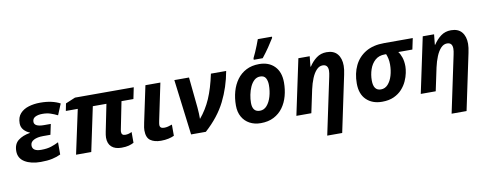

<svg xmlns="http://www.w3.org/2000/svg" viewBox="-79 -1207 4713 1858"><g transform="rotate(-10 2278.0 -278.0)"><path d="M235.8 9.8Q139.2 9.8 79.1 -26.9Q19 -63.5 19 -133.8Q19 -203.6 63 -238.3Q106.9 -272.9 179.2 -285.2V-289.1Q146 -301.8 122.1 -328.4Q98.1 -355 98.1 -394Q98.1 -453.6 130.4 -489.3Q162.6 -524.9 214.6 -540.5Q266.6 -556.2 326.2 -556.2Q389.2 -556.2 437.5 -545.2Q485.8 -534.2 522.9 -514.2L478 -405.8Q442.9 -423.3 408.2 -434.6Q373.5 -445.8 330.1 -445.8Q288.1 -445.8 260 -431.6Q231.9 -417.5 231.9 -384.8Q231.9 -335.9 328.1 -335.9H394L372.1 -232.9H299.8Q243.2 -232.9 208.5 -214.8Q173.8 -196.8 173.8 -162.1Q173.8 -105 259.8 -105Q317.9 -105 358.6 -118.4Q399.4 -131.8 432.1 -148.9V-28.8Q396 -10.7 348.6 -0.5Q301.3 9.8 235.8 9.8Z M1029.3 9.8Q965.8 9.8 931.4 -21.5Q897 -52.7 897 -111.8Q897 -124.5 899.2 -138.9Q901.4 -153.3 904.3 -168.9L958 -434.1H824.2L732.4 0H583L676.3 -434.1H559.1L573.2 -505.9L668.9 -545.9H1246.1L1223.1 -434.1H1106L1053.2 -169.9Q1051.8 -162.6 1050.5 -155Q1049.3 -147.5 1049.3 -142.1Q1049.3 -106.9 1086.4 -106.9Q1103.5 -106.9 1119.1 -111.1Q1134.8 -115.2 1150.4 -123V-17.1Q1129.9 -5.9 1101.1 2Q1072.3 9.8 1029.3 9.8Z M1417 9.8Q1352.5 9.8 1313.7 -17.6Q1274.9 -44.9 1274.9 -116.2Q1274.9 -127.9 1277.1 -144.8Q1279.3 -161.6 1286.1 -192.9L1360.8 -545.9H1507.8L1432.1 -184.1Q1426.3 -155.8 1426.3 -144Q1426.3 -108.9 1468.3 -108.9Q1488.3 -108.9 1506.3 -113.5Q1524.4 -118.2 1546.9 -126V-16.1Q1523.9 -4.9 1490.7 2.4Q1457.5 9.8 1417 9.8Z M1713.4 0 1645 -545.9H1789.1L1819.3 -245.1Q1822.3 -217.3 1823.2 -186Q1824.2 -154.8 1824.2 -132.8Q1889.6 -210 1932.1 -307.4Q1974.6 -404.8 2004.4 -545.9H2154.3Q2126.5 -390.6 2059.1 -255.4Q1991.7 -120.1 1858.4 0Z M2397.9 9.8Q2336.4 9.8 2289.3 -15.6Q2242.2 -41 2215.6 -88.1Q2189 -135.3 2189 -200.2Q2189 -272.5 2207 -336.9Q2225.1 -401.4 2261.2 -450.7Q2297.4 -500 2351.8 -528.1Q2406.2 -556.2 2479 -556.2Q2574.2 -556.2 2630.1 -499Q2686 -441.9 2686 -339.8Q2686 -270.5 2668.9 -207.5Q2651.9 -144.5 2616.5 -95.7Q2581.1 -46.9 2526.6 -18.6Q2472.2 9.8 2397.9 9.8ZM2410.2 -109.9Q2450.7 -109.9 2479.2 -142.8Q2507.8 -175.8 2522.9 -228.5Q2538.1 -281.2 2538.1 -339.8Q2538.1 -381.3 2522.7 -408.7Q2507.3 -436 2468.3 -436Q2434.6 -436 2409.9 -413.6Q2385.3 -391.1 2369.1 -355.2Q2353 -319.3 2345 -278.3Q2336.9 -237.3 2336.9 -200.2Q2336.9 -109.9 2410.2 -109.9ZM2436 -606V-621.1Q2448.2 -644.5 2461.7 -675.8Q2475.1 -707 2487.8 -738.8Q2500.5 -770.5 2509.3 -795.9H2647.9V-784.2Q2624 -745.1 2592.8 -699.2Q2561.5 -653.3 2523.9 -606Z M3008.8 240.2 3127 -318.8Q3134.8 -354 3134.8 -377Q3134.8 -437 3082 -437Q3048.8 -437 3022 -408.4Q2995.1 -379.9 2975.3 -332Q2955.6 -284.2 2942.9 -226.1L2895 0H2748L2863.8 -545.9H2975.1L2964.8 -444.8H2968.8Q3000.5 -493.7 3042.7 -524.9Q3085 -556.2 3142.1 -556.2Q3212.4 -556.2 3247.8 -513.7Q3283.2 -471.2 3283.2 -398.9Q3283.2 -380.9 3280.3 -358.4Q3277.3 -335.9 3272 -311L3155.8 240.2Z M3589.8 9.8Q3494.1 9.8 3436 -46.4Q3377.9 -102.5 3377.9 -207Q3377.9 -305.7 3414.8 -382.1Q3451.7 -458.5 3524.7 -502.2Q3597.7 -545.9 3706.1 -545.9H3987.8L3964.8 -437H3826.2Q3844.2 -415.5 3857.2 -377Q3870.1 -338.4 3870.1 -288.1Q3870.1 -262.2 3862.5 -224.6Q3855 -187 3836.7 -146.2Q3818.4 -105.5 3786.4 -70.1Q3754.4 -34.7 3706.1 -12.5Q3657.7 9.8 3589.8 9.8ZM3599.1 -109.9Q3639.6 -109.9 3668.2 -141.4Q3696.8 -172.9 3711.9 -223.9Q3727.1 -274.9 3727.1 -333Q3727.1 -365.2 3721.4 -390.4Q3715.8 -415.5 3707 -437H3692.9Q3635.3 -437 3598.1 -403.8Q3561 -370.6 3543.5 -318.6Q3525.9 -266.6 3525.9 -210Q3525.9 -109.9 3599.1 -109.9Z M4231 240.2 4349.1 -318.8Q4356.9 -354 4356.9 -377Q4356.9 -437 4304.2 -437Q4271 -437 4244.1 -408.4Q4217.3 -379.9 4197.5 -332Q4177.7 -284.2 4165 -226.1L4117.2 0H3970.2L4085.9 -545.9H4197.3L4187 -444.8H4190.9Q4222.7 -493.7 4264.9 -524.9Q4307.1 -556.2 4364.3 -556.2Q4434.6 -556.2 4470 -513.7Q4505.4 -471.2 4505.4 -398.9Q4505.4 -380.9 4502.4 -358.4Q4499.5 -335.9 4494.1 -311L4377.9 240.2Z"/></g></svg>

Font: Open Sans
Style: Bold Italic
Weight: 700
Italic angle: -12°
Designer: Monotype Design Team
Foundry: Monotype Imaging Inc.
Version: Version 3.003; ttfautohint (v1.8.4)